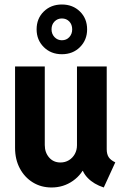

<svg xmlns="http://www.w3.org/2000/svg" viewBox="-20 -830 562 858"><path d="M210.3 7.8Q163.5 7.8 126.7 -14.9Q89.8 -37.6 68.6 -77.5Q47.3 -117.4 47.3 -169.4V-532.9H180.1V-181.9Q180.1 -148.5 199.5 -126.2Q218.8 -103.9 250.2 -103.9Q271.2 -103.9 287.9 -114.1Q304.6 -124.2 314.3 -141.7Q324 -159.2 324 -181V-532.9H456.9V-163.2Q456.9 -141.3 465.6 -127.8Q474.3 -114.3 495.2 -104.5L443.7 7.8Q399.1 -6.8 372.3 -34.5Q345.4 -62.1 343.8 -95.4L369.6 -66.4H321.1L364.8 -99.4Q348.1 -51.6 306 -21.9Q263.8 7.8 210.3 7.8ZM256.5 -587.7Q207.7 -587.7 175.6 -619.6Q143.6 -651.5 143.6 -698.8Q143.6 -747.2 175.6 -778.5Q207.7 -809.9 256.5 -809.9Q305.3 -809.9 337.3 -778.5Q369.3 -747.2 369.3 -698.8Q369.3 -651.5 337.5 -619.6Q305.7 -587.7 256.5 -587.7ZM256.5 -650.1Q276.9 -650.1 289.7 -664.1Q302.6 -678.2 302.6 -698.8Q302.6 -720.4 289.6 -734Q276.6 -747.5 256.5 -747.5Q237.1 -747.5 223.7 -734Q210.3 -720.4 210.3 -698.8Q210.3 -678.2 223.7 -664.1Q237.1 -650.1 256.5 -650.1Z"/></svg>

Font: Reddit Sans Condensed
Style: Regular
Weight: 400
Designer: Stephen Hutchings
Foundry: Reddit
Version: Version 1.014